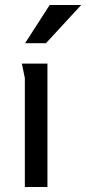

<svg xmlns="http://www.w3.org/2000/svg" viewBox="-20 -753 347 773"><path d="M80 -439Q80 -440 77 -453.5Q74 -467 71.5 -480.5Q69 -494 68 -497H171V0H80ZM180 -733H307L165 -579H81Z"/></svg>

Font: Rosario Light Medium
Style: Regular
Weight: 500
Version: Version 1.101; ttfautohint (v1.8.1.43-b0c9)